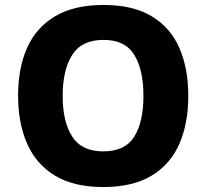

<svg xmlns="http://www.w3.org/2000/svg" viewBox="-20 -745 834 775"><path d="M740 -358Q740 -247 704 -164.5Q668 -82 592 -36Q516 10 397 10Q278 10 202 -36Q126 -82 89.5 -165Q53 -248 53 -359Q53 -470 89.5 -552Q126 -634 202.5 -679.5Q279 -725 398 -725Q516 -725 592 -679.5Q668 -634 704 -551.5Q740 -469 740 -358ZM233 -358Q233 -253 271.5 -193.5Q310 -134 397 -134Q485 -134 522 -193.5Q559 -253 559 -358Q559 -463 522 -523.5Q485 -584 398 -584Q310 -584 271.5 -523.5Q233 -463 233 -358Z"/></svg>

Font: Noto Sans Khmer UI ExtraBold
Style: Regular
Weight: 800
Designer: Danh Hong and the Monotype Design Team
Foundry: Monotype Imaging Inc.
Version: Version 2.002; ttfautohint (v1.8.4.7-5d5b)